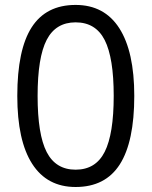

<svg xmlns="http://www.w3.org/2000/svg" viewBox="-20 -745 612 775"><path d="M522 -357.9Q522 -172.9 463.6 -81.5Q405.3 9.8 285.2 9.8Q169.9 9.8 109.9 -83.7Q49.8 -177.2 49.8 -357.9Q49.8 -544.4 107.9 -634.8Q166 -725.1 285.2 -725.1Q401.4 -725.1 461.7 -630.9Q522 -536.6 522 -357.9ZM131.8 -357.9Q131.8 -202.1 168.5 -131.1Q205.1 -60.1 285.2 -60.1Q366.2 -60.1 402.6 -132.1Q439 -204.1 439 -357.9Q439 -511.7 402.6 -583.3Q366.2 -654.8 285.2 -654.8Q205.1 -654.8 168.5 -584.2Q131.8 -513.7 131.8 -357.9Z"/></svg>

Font: f01136030
Style: Regular
Weight: 400
Foundry: Ascender Corporation
Version: Version 1.10